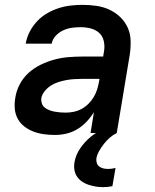

<svg xmlns="http://www.w3.org/2000/svg" viewBox="-20 -548 640 791"><path d="M207 8Q184 8 161.5 5Q139 2 119 -5.5Q99 -13 81.5 -26Q64 -39 53.5 -58Q43 -77 41 -99.5Q39 -122 43 -145Q47 -173 61 -200Q75 -227 97.5 -247.5Q120 -268 148 -281.5Q176 -295 204 -302.5Q232 -310 261 -312.5Q290 -315 318 -315H405L409 -340Q412 -361 407 -381Q402 -401 387.5 -413.5Q373 -426 353 -431Q333 -436 312 -436Q294 -436 276 -433.5Q258 -431 240.5 -423Q223 -415 209.5 -400.5Q196 -386 193 -368H86Q90 -393 102 -416.5Q114 -440 132 -459.5Q150 -479 173 -492.5Q196 -506 220.5 -514Q245 -522 270 -525Q295 -528 319 -528Q348 -528 376.5 -524Q405 -520 430 -508.5Q455 -497 474.5 -478.5Q494 -460 505.5 -435.5Q517 -411 518 -382.5Q519 -354 515 -325L461 0H353L367 -86Q354 -65 336.5 -46.5Q319 -28 298 -15.5Q277 -3 253.5 2.5Q230 8 207 8ZM251 -84Q267 -84 284 -87.5Q301 -91 316.5 -99.5Q332 -108 344.5 -120.5Q357 -133 366 -148Q375 -163 380 -179Q385 -195 388 -212L390 -223H318Q302 -223 285.5 -222Q269 -221 253 -218Q237 -215 221 -210Q205 -205 190.5 -196Q176 -187 164.5 -173Q153 -159 150 -143Q149 -132 152.5 -121.5Q156 -111 164.5 -104.5Q173 -98 183.5 -94Q194 -90 205 -88Q216 -86 227.5 -85Q239 -84 251 -84ZM405 223Q389 223 374 220.5Q359 218 344 213Q329 208 317 199.5Q305 191 297 179Q289 167 286.5 151.5Q284 136 287 120Q292 90 310.5 63Q329 36 354 15.5Q379 -5 408 -18Q437 -31 467 -37L461 0Q445 8 432 19.5Q419 31 408 45Q397 59 388.5 74Q380 89 377 105Q376 115 379 124Q382 133 389.5 138.5Q397 144 406.5 146Q416 148 426 148Q433 148 440.5 147Q448 146 456 144L443 219Q433 221 423.5 222Q414 223 405 223Z"/></svg>

Font: Iosevka Aile Semibold Oblique
Style: Regular
Weight: 600
Italic angle: -9°
Designer: Belleve Invis
Foundry: Belleve Invis
Version: Version 31.1.0; ttfautohint (v1.8.4)